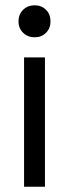

<svg xmlns="http://www.w3.org/2000/svg" viewBox="-20 -706 261 726"><path d="M71 0V-489H150V0ZM50 -625Q50 -652 67.5 -669Q85 -686 111 -686Q137 -686 154 -669Q171 -652 171 -625Q171 -599 154 -582Q137 -565 111 -565Q85 -565 67.5 -582Q50 -599 50 -625Z"/></svg>

Font: Space Grotesk Frontify
Style: Regular
Weight: 400
Designer: Florian Karsten
Version: Version 2.000